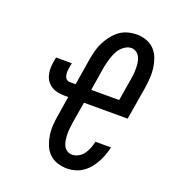

<svg xmlns="http://www.w3.org/2000/svg" viewBox="-136 -849 872 962"><g transform="rotate(20 300.0 -367.5)"><path d="M329 8Q302 8 276.5 -0.5Q251 -9 233 -27Q215 -45 205.5 -69.5Q196 -94 192 -120.5Q188 -147 190 -174.5Q192 -202 197 -230L213 -331H195Q177 -331 159.5 -334Q142 -337 127 -345.5Q112 -354 101.5 -367Q91 -380 86 -396.5Q81 -413 80.5 -431Q80 -449 83 -467L88 -496H172L167 -467Q165 -457 165 -446.5Q165 -436 167.5 -426.5Q170 -417 177 -410.5Q184 -404 195 -404H226L249 -545Q253 -568 259 -591.5Q265 -615 276 -637Q287 -659 302.5 -679.5Q318 -700 338 -715Q358 -730 382 -736.5Q406 -743 430 -743Q457 -743 482 -734Q507 -725 524.5 -706.5Q542 -688 551 -663.5Q560 -639 563.5 -613Q567 -587 565 -559.5Q563 -532 559 -505L530 -331H297L278 -218Q276 -202 274 -186.5Q272 -171 272.5 -155.5Q273 -140 275 -125Q277 -110 283 -96.5Q289 -83 301.5 -74.5Q314 -66 329 -66Q347 -66 363.5 -75.5Q380 -85 390.5 -100Q401 -115 407.5 -132Q414 -149 418 -167H501Q496 -145 488.5 -124.5Q481 -104 470.5 -84.5Q460 -65 445.5 -47.5Q431 -30 412 -17Q393 -4 371.5 2Q350 8 329 8ZM309 -404H458L477 -517Q480 -533 481.5 -548.5Q483 -564 483 -579.5Q483 -595 481 -610Q479 -625 473 -638.5Q467 -652 455 -661Q443 -670 428 -670Q413 -670 399 -662.5Q385 -655 374.5 -643.5Q364 -632 357 -618Q350 -604 345 -590Q340 -576 336.5 -561.5Q333 -547 330 -533Z"/></g></svg>

Font: Iosevka Curly Extended Oblique
Style: Regular
Weight: 400
Width: 7
Italic angle: -9°
Monospace: yes
Designer: Belleve Invis
Foundry: Belleve Invis
Version: Version 11.1.0; ttfautohint (v1.8.3)